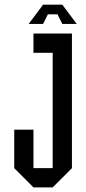

<svg xmlns="http://www.w3.org/2000/svg" viewBox="-20 -812 373 832"><path d="M250 -791.7 312.5 -708.3H250L229.2 -750H187.5L166.7 -708.3H104.2L166.7 -791.7ZM41.7 -250H125V-83.3H208.3V-583.3H125V-666.7H291.7V-83.3L208.3 0H125L41.7 -83.3Z"/></svg>

Font: Yulong
Style: Regular
Weight: 400
Designer: GGBotNet
Foundry: f0n7.com
Version: 1.00